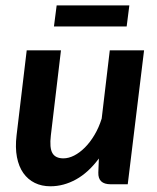

<svg xmlns="http://www.w3.org/2000/svg" viewBox="-20 -667 567 695"><path d="M200.7 -484.9 164.1 -177.2Q158.7 -131.8 169.7 -112.8Q180.7 -93.8 209.5 -93.8Q228.5 -93.8 248.5 -104Q268.6 -114.3 287.4 -133.1Q306.2 -151.9 322 -178.5Q337.9 -205.1 348.1 -237.8L377.4 -484.9H501.5L442.4 0H380.4Q334.5 0 335.9 -42.5L337.9 -93.3Q300.3 -42.5 255.4 -17.6Q210.4 7.3 162.6 7.3Q130.9 7.3 106 -4.9Q81.1 -17.1 64.5 -40.5Q47.9 -64 41.3 -98.4Q34.7 -132.8 40 -177.2L76.7 -484.9ZM185.1 -647.5H448.2L438.5 -571.3H175.3Z"/></svg>

Font: Carlito
Style: Bold Italic
Weight: 700
Italic angle: -7°
Designer: Lukasz Dziedzic
Foundry: tyPoland Lukasz Dziedzic
Version: Version 1.104